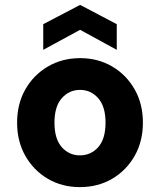

<svg xmlns="http://www.w3.org/2000/svg" viewBox="-20 -754 655 786"><path d="M307 12Q234 12 176 -22Q118 -56 84 -115.5Q50 -175 50 -252Q50 -329 84 -388.5Q118 -448 176.5 -482Q235 -516 308 -516Q381 -516 439 -482Q497 -448 531 -388.5Q565 -329 565 -252Q565 -175 531 -115.5Q497 -56 439 -22Q381 12 307 12ZM307 -118Q352 -118 382 -151.5Q412 -185 412 -252Q412 -318 382 -352Q352 -386 308 -386Q263 -386 233 -352Q203 -318 203 -252Q203 -185 233 -151.5Q263 -118 307 -118ZM157 -550V-655L308 -734L458 -655V-550L308 -632Z"/></svg>

Font: DM Sans Black
Style: Regular
Weight: 900
Designer: Colophon Foundry, Jonny Pinhorn
Foundry: Colophon Foundry
Version: Version 4.004; ttfautohint (v1.8.4.7-5d5b)